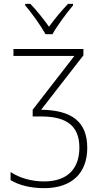

<svg xmlns="http://www.w3.org/2000/svg" viewBox="-20 -969 545 999"><path d="M217 -791H253C277 -835 326 -900 360 -941V-949H334C298 -911 264 -870 235 -830C207 -869 170 -916 138 -949H111V-941C144 -903 192 -836 217 -791ZM414 -714H50V-678H367L150 -398V-363H195C331 -363 393 -310 393 -201C393 -89 329 -25 209 -25C145 -25 81 -43 35 -74V-32C77 -6 139 10 209 10C355 10 434 -69 434 -200C434 -336 353 -396 194 -398L414 -681Z"/></svg>

Font: Noto Sans SemiCondensed ExtraLight
Style: Regular
Weight: 200
Width: 4
Designer: Monotype Design Team
Foundry: Monotype Imaging Inc.
Version: Version 2.013